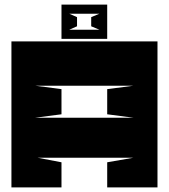

<svg xmlns="http://www.w3.org/2000/svg" viewBox="-20 -820 740 840"><path d="M564 -445H134L249 -430V-320L134 -305H564L449 -320V-430ZM669 -639V0H449V-110L564 -130H144L249 -110V0H30V-639ZM449 -650H249V-800H449ZM317 -745V-705L283 -690H415L379 -705V-745L415 -760H283Z"/></svg>

Font: Banana Brick
Style: Regular
Weight: 400
Designer: artmaker
Foundry: artmaker
Version: Version 4.000 2011 initial release